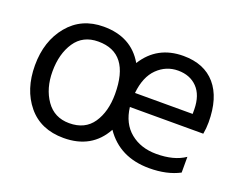

<svg xmlns="http://www.w3.org/2000/svg" viewBox="-88 -676 1068 848"><g transform="rotate(20 446.0 -252.5)"><path d="M125 -251Q125 -171 163.5 -116Q202 -61 272 -61Q346 -61 382.5 -114.5Q419 -168 419 -251Q419 -444 271 -444Q199 -444 162 -389Q125 -334 125 -251ZM500 -286H771V-308Q770 -374 736 -409Q702 -444 646 -444Q590 -444 549 -404Q508 -364 500 -286ZM814 -26Q755 5 672 5Q533 5 462 -99Q403 9 271 9Q163 9 103 -64Q43 -137 43 -250Q43 -364 105 -439Q167 -514 271 -514Q401 -514 460 -412Q523 -513 646 -513Q744 -513 797 -451.5Q850 -390 850 -275Q850 -247 845 -220H500Q509 -145 558 -105Q607 -65 680 -65Q763 -65 814 -100Z"/></g></svg>

Font: Hind Vadodara
Style: Regular
Weight: 400
Designer: Hitesh Malaviya
Foundry: Indian Type Foundry
Version: Version 1.001;PS 1.0;hotconv 1.0.86;makeotf.lib2.5.63406; tt